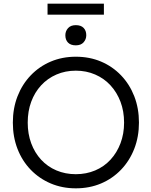

<svg xmlns="http://www.w3.org/2000/svg" viewBox="-20 -1016 825 1046"><path d="M50 -348Q50 -426 75.5 -491.5Q101 -557 147.5 -605.5Q194 -654 256.5 -680.5Q319 -707 393 -707Q468 -707 530.5 -680.5Q593 -654 639.5 -605.5Q686 -557 711.5 -491.5Q737 -426 737 -348Q737 -271 711.5 -205.5Q686 -140 639.5 -91.5Q593 -43 530.5 -16.5Q468 10 393 10Q319 10 256.5 -16.5Q194 -43 147.5 -91Q101 -139 75.5 -204.5Q50 -270 50 -348ZM656 -348Q656 -410 636.5 -461.5Q617 -513 582 -551Q547 -589 498.5 -610Q450 -631 393 -631Q336 -631 287.5 -610Q239 -589 204 -551Q169 -513 150 -461.5Q131 -410 131 -348Q131 -287 150 -235.5Q169 -184 204 -146Q239 -108 287.5 -87.5Q336 -67 393 -67Q450 -67 498.5 -87.5Q547 -108 582 -146Q617 -184 636.5 -235.5Q656 -287 656 -348ZM336 -824Q336 -846 350.5 -862.5Q365 -879 393 -879Q421 -879 435.5 -864Q450 -849 450 -824Q450 -802 435.5 -785.5Q421 -769 393 -769Q365 -769 350.5 -784Q336 -799 336 -824ZM239 -936V-996H546V-936Z"/></svg>

Font: Our Lexend Light
Style: Regular
Weight: 300
Designer: Bonnie Shaver-Troup, Thomas Jockin
Foundry: Lexend
Version: Version 1.007